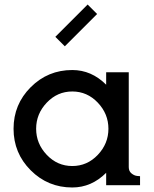

<svg xmlns="http://www.w3.org/2000/svg" viewBox="-20 -820 680 850"><path d="M368 -800 410 -758 267 -615 225 -657ZM187 -365.5Q140 -316 140 -250Q140 -184 187 -134.5Q234 -85 300 -85Q366 -85 413 -134.5Q460 -184 460 -250Q460 -316 413 -365.5Q366 -415 300 -415Q234 -415 187 -365.5ZM600 -40V0H450V-55Q385 10 300 10Q192 10 116 -66Q40 -142 40 -250Q40 -358 116 -434Q192 -510 300 -510Q385 -510 450 -445V-500H550V-80Q550 -62 562.5 -52Q575 -42 588 -41Z"/></svg>

Font: Laverick
Style: Regular
Weight: 400
Designer: Daniel Pimley
Foundry: Daniel Pimley
Version: Version 1.000;PS 001.001;hotconv 1.0.56